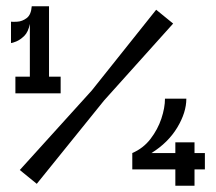

<svg xmlns="http://www.w3.org/2000/svg" viewBox="-20 -591 686 611"><path d="M75 -306V-515Q70 -489 57 -476.5Q44 -464 31.5 -459Q19 -454 15 -454V-522Q20 -521 35.5 -522Q51 -523 65 -533.5Q79 -544 81 -571H136V-306ZM29 -294V-347H173V-294ZM97 -6 43 -50 272 -303 477 -560 531 -516 311 -271ZM401 -52V-104Q436 -119 459 -149Q482 -179 493.5 -213.5Q505 -248 505 -277H573Q573 -233 544 -185Q515 -137 462 -104H632V-52ZM538 0V-138H599V0Z"/></svg>

Font: Darker Grotesque Light ExtraBold
Style: Regular
Weight: 800
Version: Version 1.000;gftools[0.9.28]